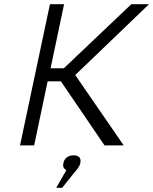

<svg xmlns="http://www.w3.org/2000/svg" viewBox="-20 -690 727 911"><path d="M217 -670 75 0H142L206 -304H269L476 0H567L337 -334L687 -670H603L283 -366H220L284 -670ZM247 201H275L327 136C345 115 358 100 361 84C366 61 356 47 329 47C304 47 286 60 281 83V84C277 100 282 111 295 117Z"/></svg>

Font: LT Wave Mono Light
Style: Italic
Weight: 300
Designer: Daniel Lyons
Version: Version 2.5 (Glyphs App)